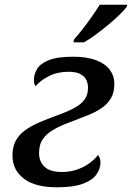

<svg xmlns="http://www.w3.org/2000/svg" viewBox="-20 -786 561 816"><path d="M222 10Q129 10 81 -27Q33 -64 33 -125Q33 -162 47 -188Q61 -214 87.5 -233Q114 -252 149.5 -267Q185 -282 229 -298Q273 -314 300 -329.5Q327 -345 340.5 -364.5Q354 -384 354 -413Q354 -432 346.5 -447Q339 -462 321 -471.5Q303 -481 271 -481Q224 -481 187 -462Q150 -443 132 -420Q128 -423 126 -430Q124 -437 124 -446Q124 -469 137 -492Q150 -515 186.5 -530Q223 -545 291 -545Q349 -545 388.5 -530Q428 -515 447 -489Q466 -463 466 -430Q466 -393 451.5 -368.5Q437 -344 411.5 -326.5Q386 -309 351.5 -295.5Q317 -282 278 -267Q234 -251 205 -233.5Q176 -216 161 -193.5Q146 -171 146 -135Q146 -99 169.5 -77Q193 -55 243 -55Q278 -55 308 -65.5Q338 -76 361 -93Q384 -110 396 -127Q400 -124 403.5 -115Q407 -106 407 -95Q407 -70 390.5 -45.5Q374 -21 333.5 -5.5Q293 10 222 10ZM295 -619Q313 -639 332.5 -664Q352 -689 370.5 -715.5Q389 -742 404 -766H521L518 -756Q506 -741 485.5 -721Q465 -701 439 -679.5Q413 -658 387 -639Q361 -620 337 -606H292Z"/></svg>

Font: ET Text
Style: Italic
Weight: 470
Italic angle: -12°
Designer: Monotype Design Team
Foundry: Monotype Imaging Inc.
Version: Version 2.009